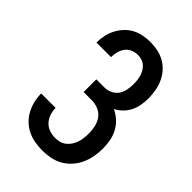

<svg xmlns="http://www.w3.org/2000/svg" viewBox="-221 -838 941 941"><g transform="rotate(45 250.0 -367.5)"><path d="M252 8Q226 8 200 3.5Q174 -1 150 -12.5Q126 -24 107 -42.5Q88 -61 75.5 -84.5Q63 -108 57 -133.5Q51 -159 51 -186H151Q151 -165 157.5 -145Q164 -125 178 -109.5Q192 -94 212 -87Q232 -80 252 -80Q268 -80 283.5 -84Q299 -88 311.5 -98Q324 -108 332.5 -121Q341 -134 346 -149Q351 -164 353 -180Q355 -196 355 -211Q355 -235 350 -258Q345 -281 331.5 -300Q318 -319 295.5 -328.5Q273 -338 250 -338H193V-426H250Q270 -426 289 -435Q308 -444 319.5 -460.5Q331 -477 335 -497.5Q339 -518 339 -538Q339 -552 337.5 -565.5Q336 -579 332 -592Q328 -605 321 -617Q314 -629 303.5 -638Q293 -647 279.5 -651Q266 -655 253 -655Q234 -655 216.5 -647.5Q199 -640 188 -625.5Q177 -611 172 -592.5Q167 -574 167 -555V-554H66V-556Q66 -581 71.5 -605.5Q77 -630 88.5 -652Q100 -674 117.5 -692.5Q135 -711 157 -722.5Q179 -734 203.5 -738.5Q228 -743 253 -743Q279 -743 304.5 -737.5Q330 -732 352.5 -719Q375 -706 392.5 -686Q410 -666 420.5 -642Q431 -618 435.5 -592Q440 -566 440 -540Q440 -517 436 -493.5Q432 -470 421.5 -449Q411 -428 394.5 -411.5Q378 -395 357 -384Q382 -372 401.5 -354Q421 -336 433.5 -312.5Q446 -289 451 -262.5Q456 -236 456 -209Q456 -181 451 -153Q446 -125 434.5 -99.5Q423 -74 404 -52.5Q385 -31 360.5 -17Q336 -3 308 2.5Q280 8 252 8Z"/></g></svg>

Font: Iosevka Curly Semibold
Style: Regular
Weight: 600
Monospace: yes
Designer: Belleve Invis
Foundry: Belleve Invis
Version: Version 22.1.2; ttfautohint (v1.8.4)